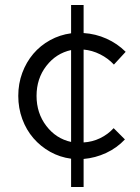

<svg xmlns="http://www.w3.org/2000/svg" viewBox="-20 -629 560 767"><path d="M264 118V5Q219 -1 180.5 -22.5Q142 -44 113.5 -77Q85 -110 69 -153.5Q53 -197 53 -246Q53 -295 69 -338Q85 -381 113 -414Q141 -447 180 -468.5Q219 -490 264 -496V-609H314V-497Q362 -494 405.5 -474.5Q449 -455 482 -422L435 -371Q412 -396 380 -412Q348 -428 314 -431V-60Q349 -62 380 -77Q411 -92 434 -117L479 -72Q447 -38 404 -18Q361 2 314 6V118ZM126 -246Q126 -177 165 -126Q204 -75 264 -62V-429Q204 -416 165 -365.5Q126 -315 126 -246Z"/></svg>

Font: Red Hat Text
Style: Regular
Weight: 400
Designer: Pentagram / MCKL
Foundry: Pentagram / MCKL
Version: Version 1.005; Red Hat Text